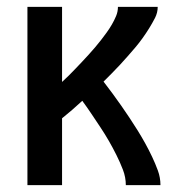

<svg xmlns="http://www.w3.org/2000/svg" viewBox="-20 -540 540 560"><path d="M60 0V-520H161V-301Q171 -310 181 -320Q191 -330 200.5 -340Q210 -350 219.5 -360Q229 -370 238.5 -380.5Q248 -391 257 -401.5Q266 -412 274.5 -423Q283 -434 291 -445Q299 -456 306 -468Q313 -480 318.5 -493Q324 -506 324 -520H440Q440 -503 432 -487.5Q424 -472 415 -457.5Q406 -443 396 -429Q386 -415 375 -402Q364 -389 352.5 -376Q341 -363 329.5 -350.5Q318 -338 306 -326Q294 -314 282 -302Q295 -285 308 -267.5Q321 -250 333.5 -232Q346 -214 358 -196Q370 -178 381.5 -159.5Q393 -141 403.5 -122Q414 -103 423.5 -83Q433 -63 440.5 -42.5Q448 -22 448 0H347Q347 -23 338.5 -45Q330 -67 319.5 -88Q309 -109 297.5 -129Q286 -149 273 -168.5Q260 -188 247 -207.5Q234 -227 220 -246Q206 -233 191 -220Q176 -207 161 -195V0Z"/></svg>

Font: Zed Mono Semibold
Style: Regular
Weight: 600
Monospace: yes
Designer: Belleve Invis
Foundry: Belleve Invis
Version: Version 1.0.0; ttfautohint (v1.8.4)